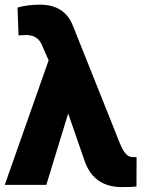

<svg xmlns="http://www.w3.org/2000/svg" viewBox="-23 -780 596 810"><path d="M145.5 -760.3Q249 -760.3 284.2 -672.4L482.9 -174.8L491.2 -156.7Q509.8 -117.7 536.1 -117.2H553.2L552.7 6.8Q537.1 9.3 491.7 9.3Q376 9.3 336.4 -94.2L264.6 -301.3L172.4 0H-2.9L182.1 -525.4L153.3 -591.3Q135.3 -632.3 86.9 -632.3L55.2 -630.9L50.8 -748Q92.3 -760.3 145.5 -760.3Z"/></svg>

Font: Roboto
Style: Regular
Weight: 900
Designer: Google
Version: Version 2.001171; 2014